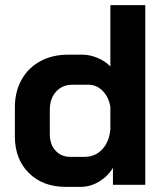

<svg xmlns="http://www.w3.org/2000/svg" viewBox="-20 -720 644 748"><path d="M38 -188V-302Q38 -363 64 -409.5Q90 -456 137 -481.5Q184 -507 246 -507H301Q330 -507 360 -494.5Q390 -482 410 -461V-700H546V0H420V-66Q400 -33 366 -12.5Q332 8 295 8H236Q147 8 92.5 -46Q38 -100 38 -188ZM310 -109Q351 -109 378.5 -138.5Q406 -168 410 -217V-304Q403 -343 379.5 -366.5Q356 -390 324 -390H263Q223 -390 198.5 -363Q174 -336 174 -292V-198Q174 -158 196 -133.5Q218 -109 253 -109Z"/></svg>

Font: Stavian Bold
Style: Bold
Weight: 700
Version: Version 1.000; ttfautohint (v1.6)